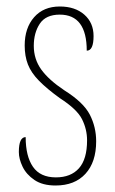

<svg xmlns="http://www.w3.org/2000/svg" viewBox="-20 -561 355 591"><path d="M151 10Q111 10 86 -7Q61 -24 49.5 -48Q38 -72 38 -93Q38 -139 59 -139Q59 -80 81.5 -47.5Q104 -15 152 -15Q198 -15 223 -43Q248 -71 248 -129Q248 -163 232.5 -194Q217 -225 164 -259Q124 -288 100 -312.5Q76 -337 66 -362.5Q56 -388 56 -421Q56 -475 85 -508Q114 -541 164 -541Q211 -541 239.5 -516Q268 -491 268 -450Q268 -405 247 -405Q247 -516 164 -516Q121 -516 102.5 -488Q84 -460 84 -420Q84 -379 107 -347Q130 -315 178 -283Q237 -246 256.5 -208Q276 -170 276 -126Q276 -62 243 -26Q210 10 151 10Z"/></svg>

Font: Noto Serif Tamil ExtraCondensed Thin
Style: Regular
Weight: 100
Width: 2
Designer: Indian Type Foundry, Tom Grace, and the Monotype Design Team
Foundry: Monotype Imaging Inc.
Version: Version 2.004; ttfautohint (v1.8.4.7-5d5b)